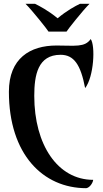

<svg xmlns="http://www.w3.org/2000/svg" viewBox="-20 -987 541 1012"><path d="M160.6 -481.4C160.6 -590.8 179.2 -698.2 299.3 -698.2C369.6 -698.2 405.3 -646.5 428.7 -522.5C475.1 -582.5 483.4 -747.1 458 -781.2C426.8 -736.3 376 -747.1 277.8 -747.1C138.7 -747.1 26.9 -679.7 26.9 -503.4C26.9 -173.3 207 4.9 434.6 4.9C454.1 2 469.7 -24.4 471.2 -39.1C284.2 -39.1 160.6 -223.6 160.6 -481.4ZM165 -966.8H114.7C149.4 -932.6 231.4 -829.1 235.8 -820.3H330.6C335 -829.1 417 -932.6 451.7 -966.8H401.4C378.4 -956.1 332 -931.2 283.7 -890.6C234.4 -931.6 187.5 -955.6 165 -966.8Z"/></svg>

Font: Amarante
Style: Regular
Weight: 400
Designer: Karolina Lach
Foundry: Sorkin Type Co.
Version: Version 1.001